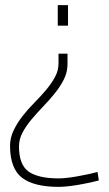

<svg xmlns="http://www.w3.org/2000/svg" viewBox="-20 -519 426 748"><path d="M19 51Q19 18 33 -11Q47 -40 68 -67Q89 -94 113.5 -118.5Q138 -143 159 -168Q180 -193 194 -218.5Q208 -244 208 -272V-310H243V-269Q243 -238 229 -210Q215 -182 194 -156Q173 -130 148.5 -104.5Q124 -79 103 -54Q82 -29 68 -3Q54 23 54 51Q54 123 91.5 149.5Q129 176 209 176Q227 176 252.5 172.5Q278 169 302 164Q330 159 360 151L365 184Q335 192 307 197Q283 202 256 205.5Q229 209 209 209Q113 209 66.5 174Q20 139 19 51ZM245 -419H205V-499H245Z"/></svg>

Font: Panefresco 1wt
Style: Regular
Weight: 250
Version: Version 1.000